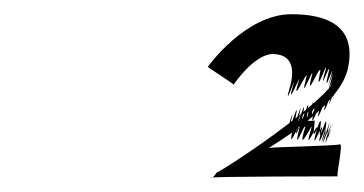

<svg xmlns="http://www.w3.org/2000/svg" viewBox="-20 -801 512 270"><path d="M364.7 -725C397.3 -724 390.9 -693 389.1 -684C376.4 -639 395.9 -693 393.4 -685C380 -641 403.4 -698 400.6 -689C387.8 -647 411.6 -702 411.2 -694C400 -651 419.5 -705 419.1 -697C407.9 -654 428.8 -709 430.6 -702C421.8 -660 439.3 -714 438.5 -705C426.1 -661 444 -713 442.9 -703C431.9 -657 449.1 -710 447 -700C434.3 -655 449.8 -706 447.5 -695C434.4 -649 451 -700 447.3 -688C433 -641 447.6 -692 444.2 -681C428.8 -634 443.1 -684 438.8 -673C423.4 -626 439.3 -678 433.6 -666C417.2 -619 431.8 -670 426.8 -660C410.7 -614 424.6 -666 419.3 -655C403.2 -609 417.4 -662 412.3 -652C396.6 -607 411.5 -659 406.4 -649C390.7 -604 405.9 -657 402.1 -648C386.4 -603 401.3 -655 396.2 -645C380.1 -599 394.7 -650 390.1 -638C374.7 -591 391.6 -643 387.9 -631C374.2 -583 392.1 -635 392.8 -624C382 -579 400.9 -631 401.2 -622C390.7 -578 408.9 -631 409.2 -622C395.7 -578 420.9 -631 418.2 -622C404.7 -578 426.6 -630 425.9 -621C414.4 -577 433.6 -630 432.9 -621C421.1 -576 440.3 -629 437.2 -619C423.8 -575 441.7 -627 438.9 -618C425.2 -573 443.7 -627 441.9 -618C429.5 -574 448.3 -629 445.9 -621C445.9 -621 450.2 -632 446.8 -624C433.6 -581 448.4 -636 445.7 -627C432.2 -583 445.8 -637 443 -628C429.5 -584 443.1 -638 437.3 -629C421.9 -585 435.4 -639 429.6 -630C413.2 -586 426.7 -640 420.9 -631H411.9H403.9C388.5 -587 402.7 -640 398.2 -632C383.8 -588 400.3 -642 397.5 -633C384.4 -590 400.9 -644 398.4 -636C385.3 -593 401.8 -647 400.1 -638C387.6 -594 404.1 -648 402.4 -639C389.9 -595 408.4 -649 408 -641C396.5 -597 414 -651 413.6 -643C402.4 -600 421.3 -655 422.1 -648C412 -605 430.8 -660 430.6 -653C419.8 -611 438.9 -667 439.1 -661C428.6 -620 447.7 -676 446.8 -670C435.3 -629 453.1 -684 452.3 -678C440.8 -637 457.9 -693 456.3 -688C444.1 -648 460.5 -705 457.7 -699C444.2 -658 286.3 -557 285.9 -559C285.5 -561 279.8 -549 276.5 -551C273.1 -553 455.1 -553 455.1 -553C452.1 -553 463.4 -600 457.8 -598C453.2 -596 360.6 -594 358.3 -593C355 -592 453.8 -647 468.6 -702C475.5 -731 477.8 -781 389.8 -781C324.8 -781 272.2 -707 272.2 -707C271.2 -707 308.8 -683 308.5 -682C308.5 -682 338 -726 364.7 -725Z"/></svg>

Font: Hussar Wojna
Style: 3Obl
Weight: 400
Designer: Robert Jablonski
Foundry: Cannot Into Space Fonts
Version: Version 1.01